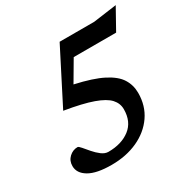

<svg xmlns="http://www.w3.org/2000/svg" viewBox="-166 -878 1022 1039"><g transform="rotate(-30 345.5 -358.0)"><path d="M559 -255Q559 -175 517.5 -115Q476 -55 404 -22Q332 11 240.5 11Q147 11 99.8 -16.8Q52.5 -44.5 52.5 -89.5Q52.5 -122.5 75.2 -143.8Q98 -165 127.5 -165Q134 -165 147.5 -149Q161 -133 179 -112Q197 -91 218 -75Q239 -59 260.5 -59Q342.5 -59 395 -99.2Q447.5 -139.5 447.5 -217.5Q447.5 -254 422 -282.2Q396.5 -310.5 333.8 -333Q271 -355.5 159 -374L329 -707H545L691 -727L618.5 -597H353.5L278.5 -469.5Q387.5 -445.5 448.5 -414.2Q509.5 -383 534.2 -343.5Q559 -304 559 -255Z"/></g></svg>

Font: Newsreader 6pt Medium
Style: Italic
Weight: 500
Italic angle: -17°
Designer: Hugues Gentile
Foundry: Production Type
Version: Version 1.003; ttfautohint (v1.8.3)